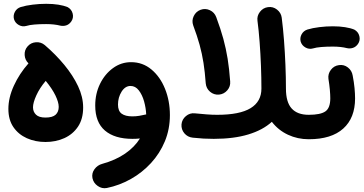

<svg xmlns="http://www.w3.org/2000/svg" viewBox="-20 -695 1929 1017"><path d="M24.4 -118.2Q24.4 -177.7 53.5 -241.2Q82.5 -304.7 130.9 -359.4Q112.3 -377 110.6 -403.3Q108.9 -429.7 126 -449.2Q143.1 -469.2 170.2 -471.2Q197.3 -473.1 217.3 -456.1Q274.9 -406.7 320.8 -351.1Q366.7 -295.4 393.6 -238.3Q420.4 -181.2 420.4 -125.5Q420.4 -64.9 393.3 -24.4Q366.2 16.1 321 36.6Q275.9 57.1 220.7 57.1Q167 57.1 122.3 37.1Q77.6 17.1 51 -21.7Q24.4 -60.5 24.4 -118.2ZM154.8 -126.5Q154.8 -103 170.7 -87.6Q186.5 -72.3 220.7 -72.3Q258.3 -72.3 274.7 -87.4Q291 -102.5 291 -128.9Q291 -153.3 273.7 -189.2Q256.3 -225.1 222.2 -266.6Q189.9 -228.5 172.4 -189.7Q154.8 -150.9 154.8 -126.5ZM54.2 -593.3Q48.8 -613.3 58.8 -632.1Q68.8 -650.9 89.8 -657.7Q117.2 -666 153.3 -670.4Q189.5 -674.8 224.6 -674.8Q260.3 -674.8 289.3 -670.2Q318.4 -665.5 338.4 -657.2Q359.4 -645.5 365 -622.8Q370.6 -600.1 357.4 -581.1Q346.7 -565.9 331.5 -560.8Q316.4 -555.7 299.8 -559.1Q267.6 -567.4 224.6 -567.4Q191.4 -567.4 163.8 -565.2Q136.2 -563 119.1 -557.6Q98.6 -551.8 79.6 -562.5Q60.5 -573.2 54.2 -593.3Z M674.3 -365.7Q735.8 -365.7 782.2 -326.9Q828.6 -288.1 854.2 -224.4Q879.9 -160.6 879.9 -85.4Q879.9 -10.7 853.3 53.5Q826.7 117.7 780 168.5Q733.4 219.2 673.1 253.2Q612.8 287.1 545.9 300.8Q520 305.7 497.6 290Q475.1 274.4 469.7 248.5Q464.8 222.7 480.5 201.2Q496.1 179.7 521.5 172.9Q592.3 153.3 642.6 118.7Q692.9 84 721.2 38.6Q701.2 40.5 681.6 40.5Q587.4 40.5 535.9 -3.4Q484.4 -47.4 484.4 -136.2Q484.4 -198.7 509.8 -250.7Q535.2 -302.7 578.4 -334.2Q621.6 -365.7 674.3 -365.7ZM605 -141.1Q605 -106.9 624.5 -92.8Q644 -78.6 680.7 -78.6Q699.7 -78.6 717.5 -81.5Q735.4 -84.5 751.5 -88.4Q752.9 -88.9 754.4 -88.9Q752.9 -123 743.2 -158Q733.4 -192.9 715.3 -216.3Q697.3 -239.7 671.4 -239.7Q643.1 -239.7 624 -209.5Q605 -179.2 605 -141.1Z M1343.8 -585Q1340.3 -610.8 1356.9 -632.3Q1373.5 -653.8 1399.4 -657.2Q1425.8 -661.1 1447.3 -644.3Q1468.8 -627.4 1472.2 -601.6Q1479.5 -544.9 1484.4 -480.5Q1489.3 -416 1491.9 -350.6Q1494.6 -285.2 1494.6 -225.6Q1494.6 -153.8 1524.9 -120.4Q1555.2 -86.9 1615.2 -86.9H1615.7Q1642.6 -86.9 1661.4 -67.9Q1680.2 -48.8 1680.2 -22Q1680.2 4.9 1661.4 23.7Q1642.6 42.5 1615.7 42.5H1615.2Q1556.6 42.5 1505.6 18.8Q1454.6 -4.9 1419.9 -49.8Q1372.6 -6.3 1295.4 17.1Q1218.3 40.5 1112.3 40.5Q1085 40.5 1058.6 39.1Q1032.2 37.6 1000.5 34.2Q973.6 31.2 956.5 11Q939.5 -9.3 941.4 -36.1Q943.8 -62.5 964.8 -80.1Q985.8 -97.7 1012.2 -94.7Q1046.9 -91.3 1075 -89.1Q1103 -86.9 1130.4 -86.9Q1250 -86.9 1307.4 -122.1Q1364.7 -157.2 1364.7 -225.6Q1364.7 -282.2 1362.3 -345.9Q1359.9 -409.7 1355.2 -471.7Q1350.6 -533.7 1343.8 -585ZM1003.4 -560.5Q994.6 -585.4 1006.1 -609.6Q1017.6 -633.8 1042.5 -643.1Q1067.4 -652.3 1091.8 -640.9Q1116.2 -629.4 1125.5 -604Q1148.9 -541 1163.1 -489Q1177.2 -437 1185.8 -383.8Q1194.3 -330.6 1199.2 -264.2Q1201.7 -237.3 1184.1 -216.8Q1166.5 -196.3 1139.6 -193.8Q1112.8 -191.9 1092.5 -209.2Q1072.3 -226.6 1069.8 -253.4Q1065.4 -313.5 1057.9 -361.8Q1050.3 -410.2 1037.4 -457.3Q1024.4 -504.4 1003.4 -560.5Z M1551.3 -22Q1551.3 -48.8 1570.1 -67.9Q1588.9 -86.9 1615.7 -86.9Q1677.7 -86.9 1703.6 -105Q1729.5 -123 1729.5 -174.3Q1729.5 -192.9 1727.1 -220.2Q1724.6 -247.6 1719.7 -277.3Q1716.3 -303.7 1732.7 -325.2Q1749 -346.7 1775.4 -350.1Q1801.8 -354 1822.8 -337.6Q1843.8 -321.3 1848.1 -294.9Q1855 -259.3 1857.9 -228.8Q1860.8 -198.2 1860.8 -173.8Q1860.8 -70.3 1798.1 -13.9Q1735.4 42.5 1615.7 42.5Q1588.9 42.5 1570.1 23.7Q1551.3 4.9 1551.3 -22ZM1572.8 -474.1Q1567.4 -494.1 1577.4 -512.9Q1587.4 -531.7 1608.4 -538.6Q1635.7 -546.9 1671.9 -551.3Q1708 -555.7 1743.2 -555.7Q1778.8 -555.7 1807.9 -551Q1836.9 -546.4 1856.9 -538.1Q1877.9 -526.4 1883.5 -503.7Q1889.2 -481 1876 -461.9Q1865.2 -446.8 1850.1 -441.7Q1835 -436.5 1818.4 -439.9Q1786.1 -448.2 1743.2 -448.2Q1710 -448.2 1682.4 -446Q1654.8 -443.8 1637.7 -438.5Q1617.2 -432.6 1598.1 -443.4Q1579.1 -454.1 1572.8 -474.1Z"/></svg>

Font: Mikhak Bold
Style: Regular
Weight: 700
Designer: Amin Abedi
Version: Version 3.3